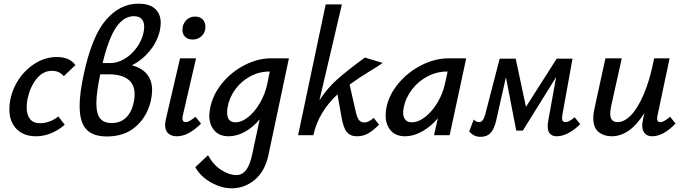

<svg xmlns="http://www.w3.org/2000/svg" viewBox="-20 -735 3716 1044"><path d="M263 -350Q213 -350 178 -305.5Q143 -261 130 -198Q125 -177 125 -151Q125 -110 143.5 -87.5Q162 -65 196 -65Q224 -65 250.5 -75Q277 -85 297 -102L332 -57Q300 -28 259 -11Q218 6 176 6Q109 6 70 -33.5Q31 -73 31 -141Q31 -170 36 -192Q48 -255 85.5 -308.5Q123 -362 176.5 -393.5Q230 -425 289 -425Q359 -425 390 -381L327 -321Q302 -350 263 -350Z M697 -380Q807 -350 807 -245Q807 -220 801 -191Q782 -104 720.5 -48.5Q659 7 561 7Q486 7 449.5 -31.5Q413 -70 413 -160Q413 -225 434 -325Q479 -537 555.5 -626Q632 -715 732 -715Q793 -715 823.5 -687Q854 -659 854 -610Q854 -593 849 -568Q835 -508 794 -458Q753 -408 697 -380ZM764 -589Q764 -617 750 -632Q736 -647 708 -647Q653 -647 611.5 -586.5Q570 -526 538 -392H580Q619 -392 657.5 -415Q696 -438 724 -477Q752 -516 761 -560Q764 -575 764 -589ZM712 -222Q712 -277 675.5 -304Q639 -331 570 -331H525Q504 -231 504 -174Q504 -116 524.5 -91Q545 -66 587 -66Q636 -66 666.5 -96.5Q697 -127 708 -182Q712 -201 712 -222Z M972 -573Q972 -603 991.5 -624Q1011 -645 1041 -645Q1067 -645 1082 -629.5Q1097 -614 1097 -590Q1097 -559 1077 -539.5Q1057 -520 1028 -520Q1002 -520 987 -534.5Q972 -549 972 -573ZM878 -54Q878 -71 882 -87L959 -418H1046L975 -111Q972 -99 972 -91Q972 -71 990 -71Q1000 -71 1012 -78Q1024 -85 1043 -100L1073 -63Q1004 6 942 6Q913 6 895.5 -9Q878 -24 878 -54Z M1551 -418 1439 111Q1420 197 1365 243Q1310 289 1239 289Q1185 289 1128 257.5Q1071 226 1042 174L1111 109Q1140 162 1183.5 189.5Q1227 217 1264 217Q1297 217 1318 189.5Q1339 162 1351 106L1392 -86Q1355 -42 1311 -18Q1267 6 1223 6Q1173 6 1145.5 -25.5Q1118 -57 1118 -107Q1118 -124 1123 -149Q1137 -220 1187.5 -282Q1238 -344 1310 -381Q1382 -418 1455 -418ZM1433 -278 1447 -346H1444Q1389 -346 1340 -319.5Q1291 -293 1258.5 -248Q1226 -203 1217 -149Q1215 -139 1215 -123Q1215 -70 1260 -70Q1295 -70 1331 -99.5Q1367 -129 1394.5 -177Q1422 -225 1433 -278Z M2012 -94 2041 -57Q2008 -24 1981 -9Q1954 6 1920 6Q1885 6 1865.5 -17.5Q1846 -41 1836 -104L1815 -222Q1711 -125 1684 0H1601L1751 -711H1839L1717 -190Q1761 -257 1816 -305.5Q1871 -354 1964 -422L2061 -393Q2035 -374 1991 -348Q1930 -311 1881 -275L1915 -125Q1923 -92 1933.5 -80.5Q1944 -69 1961 -69Q1973 -69 1986.5 -76Q2000 -83 2012 -94Z M2515 -418 2425 0H2340L2361 -92Q2322 -46 2275 -20Q2228 6 2183 6Q2131 6 2104 -26Q2077 -58 2077 -108Q2077 -130 2081 -149Q2095 -220 2147 -282Q2199 -344 2272.5 -381Q2346 -418 2421 -418ZM2399 -278 2414 -346H2410Q2355 -346 2304.5 -319.5Q2254 -293 2219.5 -247.5Q2185 -202 2175 -149Q2172 -134 2172 -123Q2172 -97 2184.5 -83.5Q2197 -70 2219 -70Q2255 -70 2292.5 -99.5Q2330 -129 2359 -177.5Q2388 -226 2399 -278Z M3135 -60Q3103 -28 3070 -11Q3037 6 3007 6Q2984 6 2971 -7.5Q2958 -21 2958 -49Q2958 -62 2961 -78L3004 -316L2823 -25H2787L2731 -315L2678 -80Q2667 -32 2647 -11.5Q2627 9 2594 9Q2574 9 2559.5 2Q2545 -5 2531 -20L2556 -85Q2569 -71 2585 -71Q2596 -71 2604 -80.5Q2612 -90 2618 -111L2697 -416H2784L2840 -154L3007 -416H3093L3038 -111Q3036 -97 3036 -93Q3036 -71 3055 -71Q3073 -71 3105 -97Z M3653 -63Q3587 6 3526 6Q3501 6 3486.5 -9.5Q3472 -25 3472 -54Q3472 -63 3476 -85L3484 -121Q3406 6 3305 6Q3264 6 3235 -17Q3206 -40 3206 -94Q3206 -117 3214 -152L3272 -418H3361L3304 -162Q3298 -132 3298 -118Q3298 -71 3338 -71Q3374 -71 3410.5 -108Q3447 -145 3480.5 -222.5Q3514 -300 3537 -418H3621L3556 -111Q3553 -99 3553 -90Q3553 -71 3571 -71Q3581 -71 3593 -78Q3605 -85 3624 -100Z"/></svg>

Font: Ysabeau Infant Semibold
Style: Italic
Weight: 600
Italic angle: -12°
Designer: Christian Thalmann (Catharsis Fonts)
Version: Version 0.003